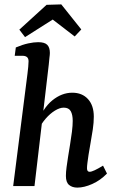

<svg xmlns="http://www.w3.org/2000/svg" viewBox="-20 -847 523 874"><path d="M332 7Q309 7 294.5 -5Q280 -17 280 -46Q280 -64 283 -86Q286 -108 290 -134Q294 -160 299 -189.5Q304 -219 307.5 -247.5Q311 -276 311 -297Q311 -325 302 -341Q293 -357 270 -357Q252 -357 230 -343.5Q208 -330 188 -307Q168 -284 155 -256L148 -282Q175 -355 218 -390Q261 -425 309 -425Q354 -425 380.5 -396Q407 -367 407 -316Q407 -289 402.5 -258.5Q398 -228 392.5 -198Q387 -168 383 -142Q380 -121 378 -106Q376 -91 376 -81Q376 -65 388 -65Q396 -65 411 -72Q426 -79 449 -93L467 -57Q437 -26 400 -9.5Q363 7 332 7ZM40 0 105 -511Q107 -525 108.5 -542.5Q110 -560 110 -568Q110 -581 103 -587Q96 -593 83 -593H47L52 -631Q83 -644 108.5 -649.5Q134 -655 154 -655Q183 -655 195 -643Q207 -631 207 -606Q207 -598 205 -584Q203 -570 202 -553L137 0ZM68 -712 192 -825 259 -827 350 -713 320 -681 220 -758 94 -678Z"/></svg>

Font: Rasa Medium
Style: Italic
Weight: 500
Italic angle: -7.10001°
Designer: Anna Giedrys (Yrsa+Rasa design), David Brezina (Yrsa art-direction, Rasa art-direction, design)
Foundry: Rosetta Type Foundry
Version: Version 2.004